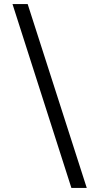

<svg xmlns="http://www.w3.org/2000/svg" viewBox="-20 -822 468 952"><path d="M410.2 109.9H334L42 -801.8H117.2Z"/></svg>

Font: Literata Book SemiBold
Style: Italic
Weight: 600
Italic angle: -3°
Designer: Latin by Veronika Burian and Jose Scaglione. Greek by Irene Vlachou. Cyrillic by Vera Evstafieva
Foundry: TypeTogether
Version: Version 1.003;PS 001.003;hotconv 1.0.88;makeotf.lib2.5.64775